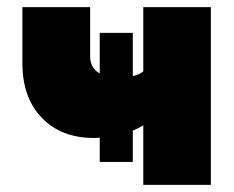

<svg xmlns="http://www.w3.org/2000/svg" viewBox="-20 -520 658 540"><path d="M233.5 -362Q233.5 -328.5 260.5 -313.5V-427.5H353.5V-306Q374 -310.5 383 -319.5V-500H573V0H383V-167.5Q369 -159 353.5 -152.5V-64.5H260.5V-132.5Q252.5 -132 244 -132Q152 -132 97.5 -188.8Q43 -245.5 43 -342V-500H233.5Z"/></svg>

Font: Overused Grotesk Black
Style: Regular
Weight: 900
Version: Version 0.004